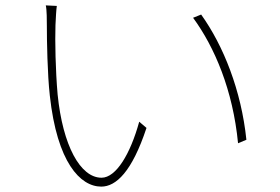

<svg xmlns="http://www.w3.org/2000/svg" viewBox="-20 -701 1040 713"><path d="M191 -679 150 -681C154 -665 154 -624 154 -605C154 -550 156 -426 165 -346C192 -98 278 -8 356 -8C411 -8 470 -63 524 -226L497 -249C464 -129 411 -41 357 -41C278 -41 213 -161 194 -350C186 -441 184 -549 186 -608C187 -632 189 -667 191 -679ZM727 -647 697 -635C777 -526 845 -366 864 -169L895 -182C876 -365 810 -531 727 -647Z"/></svg>

Font: Source Han Sans CN ExtraLight
Style: Regular
Weight: 250
Designer: Ryoko NISHIZUKA (kana & ideographs); Paul D. Hunt (Latin, Greek & Cyrillic); Wenlong ZHANG (bopomofo); Sandoll Communica
Foundry: Adobe Systems Incorporated
Version: Version 1.004;PS 1.004;hotconv 16.6.51;makeotf.lib2.5.65220